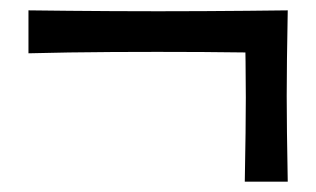

<svg xmlns="http://www.w3.org/2000/svg" viewBox="-20 -491 611 371"><path d="M536 -471 533 -388Q458 -390 371 -390.5Q284 -391 197 -390.5Q110 -390 35 -388V-471Q110 -470 198 -469.5Q286 -469 373.5 -469.5Q461 -470 536 -471ZM453 -465 536 -471Q535 -415 534.5 -376.5Q534 -338 534 -305.5Q534 -273 534.5 -234.5Q535 -196 536 -140H453Q454 -196 454.5 -233.5Q455 -271 455 -302.5Q455 -334 454.5 -371.5Q454 -409 453 -465Z"/></svg>

Font: Alkalami
Style: Regular
Weight: 400
Designer: Becca Hirsbrunner Spalinger
Foundry: SIL International
Version: Version 2.000